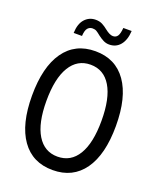

<svg xmlns="http://www.w3.org/2000/svg" viewBox="-166 -1010 932 1127"><g transform="rotate(20 300.0 -447.0)"><path d="M300 16Q174 16 106 -80Q38 -176 38 -354Q38 -533 106 -629.5Q174 -726 300 -726Q426 -726 494 -629.5Q562 -533 562 -354Q562 -176 494 -80Q426 16 300 16ZM300 -68Q383 -68 427.5 -141.5Q472 -215 472 -354Q472 -494 427.5 -568Q383 -642 300 -642Q218 -642 173 -568Q128 -494 128 -354Q128 -215 173 -141.5Q218 -68 300 -68ZM360 -790Q341 -790 324 -798.5Q307 -807 290 -820Q273 -834 263 -840Q253 -846 238 -846Q220 -846 208 -832.5Q196 -819 194 -783H142Q144 -841 171 -870.5Q198 -900 238 -900Q262 -900 279.5 -891Q297 -882 314 -868Q344 -844 364 -844Q383 -844 393 -858.5Q403 -873 406 -910H458Q455 -853 429 -821.5Q403 -790 360 -790Z"/></g></svg>

Font: Geist Mono
Style: Regular
Weight: 400
Monospace: yes
Designer: Basement.studio, Andrés Briganti, Mateo Zaragoza
Foundry: Basement.studio, Vercel, Andrés Briganti, Guido Ferreyra, Mateo Zaragoza
Version: Version 1.500; ttfautohint (v1.8.4.7-5d5b)